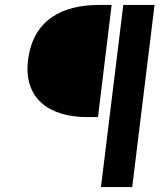

<svg xmlns="http://www.w3.org/2000/svg" viewBox="-20 -674 659 774"><path d="M513 80 603 -654H477L387 80ZM375 -202 430 -654H379C233 -654 113 -596 93 -431C74 -276 180 -202 331 -202Z"/></svg>

Font: Falling Sky
Style: MedObl
Weight: 500
Designer: Paul D. Hunt
Foundry: Adobe Systems Incorporated
Version: Version 1.02